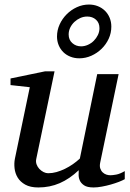

<svg xmlns="http://www.w3.org/2000/svg" viewBox="-20 -805 567 837"><path d="M523.9 -23.9Q514.6 -18.6 498.3 -12.2Q481.9 -5.9 462.9 -0.5Q443.8 4.9 424.1 8.5Q404.3 12.2 388.2 12.2Q359.9 12.2 346.2 2.7Q332.5 -6.8 327.4 -19.3Q322.3 -31.7 322.8 -44.4Q323.2 -57.1 323.2 -63Q283.7 -25.4 240.5 -6.6Q197.3 12.2 147 12.2Q112.3 12.2 90.3 0Q68.4 -12.2 57.1 -30.8Q45.9 -49.3 43.5 -71.3Q41 -93.3 44.9 -112.8L109.9 -424.8L25.9 -434.1V-462.9L176.8 -494.1H217.8L138.2 -112.8Q135.3 -100.1 139.4 -88.6Q143.6 -77.1 151.6 -68.6Q159.7 -60.1 169.9 -54.9Q180.2 -49.8 189.9 -49.8Q208 -49.8 226.3 -54.9Q244.6 -60.1 262.7 -68.8Q280.8 -77.6 297.4 -89.1Q314 -100.6 328.1 -113.8L403.8 -481.9H497.1L417 -97.2Q413.6 -81.5 417 -71Q420.4 -60.5 427.5 -53.7Q434.6 -46.9 443.6 -43.9Q452.6 -41 460.9 -41Q470.7 -41 486.8 -43.9Q502.9 -46.9 523.9 -59.1ZM413.6 -682.1Q413.6 -705.6 398.4 -719.2Q383.3 -732.9 360.4 -732.9Q344.7 -732.9 330.3 -726.6Q315.9 -720.2 304.4 -709.5Q293 -698.7 286.1 -684.6Q279.3 -670.4 279.3 -654.8Q279.3 -631.3 295.2 -617.2Q311 -603 333.5 -603Q348.6 -603 363.3 -609.6Q377.9 -616.2 388.9 -627.2Q399.9 -638.2 406.7 -652.3Q413.6 -666.5 413.6 -682.1ZM325.7 -550.8Q304.7 -550.8 286.9 -557.9Q269 -564.9 256.1 -577.6Q243.2 -590.3 235.8 -607.9Q228.5 -625.5 228.5 -646Q228.5 -673.3 240 -698.5Q251.5 -723.6 270.8 -742.9Q290 -762.2 315.2 -773.7Q340.3 -785.2 367.7 -785.2Q388.7 -785.2 406.5 -778.1Q424.3 -771 437.5 -758.1Q450.7 -745.1 458 -727.5Q465.3 -710 465.3 -689Q465.3 -661.1 453.9 -636.2Q442.4 -611.3 422.9 -592.3Q403.3 -573.2 378.2 -562Q353 -550.8 325.7 -550.8Z"/></svg>

Font: Charis SIL
Style: Italic
Weight: 400
Italic angle: -11°
Foundry: SIL International
Version: Version 4.112